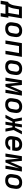

<svg xmlns="http://www.w3.org/2000/svg" viewBox="2624 -3224 720 6071"><g transform="rotate(90 2984.5 -188.0)"><path d="M-31 152 9 -92H42Q60 -119 75 -147.5Q90 -176 100.5 -205.5Q111 -235 117 -265Q123 -295 128 -325L160 -520H529L458 -92H509L469 152H361L386 0H102L77 152ZM358 -92 414 -428H245L225 -311Q221 -283 215.5 -255Q210 -227 202 -199.5Q194 -172 182.5 -145Q171 -118 156 -92Z M855 8Q823 8 792 2.5Q761 -3 735 -17.5Q709 -32 690 -55.5Q671 -79 661.5 -107.5Q652 -136 652 -168Q652 -200 657 -232L674 -332Q678 -359 688 -386Q698 -413 715.5 -437Q733 -461 757 -479.5Q781 -498 808 -509Q835 -520 862.5 -524Q890 -528 918 -528Q950 -528 981 -522.5Q1012 -517 1038.5 -502.5Q1065 -488 1084 -464.5Q1103 -441 1112 -412.5Q1121 -384 1121.5 -352Q1122 -320 1116 -288L1100 -188Q1095 -161 1085 -134Q1075 -107 1057.5 -83Q1040 -59 1016 -40.5Q992 -22 965.5 -11Q939 0 911 4Q883 8 855 8ZM856 -84Q872 -84 888.5 -87Q905 -90 920 -97Q935 -104 948.5 -115.5Q962 -127 971.5 -141.5Q981 -156 986.5 -171.5Q992 -187 994 -203L1011 -303Q1014 -320 1014 -336.5Q1014 -353 1010.5 -368.5Q1007 -384 999 -397Q991 -410 978.5 -419Q966 -428 950.5 -432Q935 -436 918 -436Q902 -436 885.5 -433Q869 -430 854 -423Q839 -416 825.5 -404.5Q812 -393 802.5 -378.5Q793 -364 787.5 -348.5Q782 -333 779 -317L763 -217Q760 -200 759.5 -183.5Q759 -167 762.5 -151.5Q766 -136 774.5 -123Q783 -110 795.5 -101Q808 -92 823.5 -88Q839 -84 856 -84Z M1227 0 1313 -520H1747L1661 0H1553L1624 -428H1406L1335 0Z M2055 8Q2023 8 1992 2.5Q1961 -3 1935 -17.5Q1909 -32 1890 -55.5Q1871 -79 1861.5 -107.5Q1852 -136 1852 -168Q1852 -200 1857 -232L1874 -332Q1878 -359 1888 -386Q1898 -413 1915.5 -437Q1933 -461 1957 -479.5Q1981 -498 2008 -509Q2035 -520 2062.5 -524Q2090 -528 2118 -528Q2150 -528 2181 -522.5Q2212 -517 2238.5 -502.5Q2265 -488 2284 -464.5Q2303 -441 2312 -412.5Q2321 -384 2321.5 -352Q2322 -320 2316 -288L2300 -188Q2295 -161 2285 -134Q2275 -107 2257.5 -83Q2240 -59 2216 -40.5Q2192 -22 2165.5 -11Q2139 0 2111 4Q2083 8 2055 8ZM2056 -84Q2072 -84 2088.5 -87Q2105 -90 2120 -97Q2135 -104 2148.5 -115.5Q2162 -127 2171.5 -141.5Q2181 -156 2186.5 -171.5Q2192 -187 2194 -203L2211 -303Q2214 -320 2214 -336.5Q2214 -353 2210.5 -368.5Q2207 -384 2199 -397Q2191 -410 2178.5 -419Q2166 -428 2150.5 -432Q2135 -436 2118 -436Q2102 -436 2085.5 -433Q2069 -430 2054 -423Q2039 -416 2025.5 -404.5Q2012 -393 2002.5 -378.5Q1993 -364 1987.5 -348.5Q1982 -333 1979 -317L1963 -217Q1960 -200 1959.5 -183.5Q1959 -167 1962.5 -151.5Q1966 -136 1974.5 -123Q1983 -110 1995.5 -101Q2008 -92 2023.5 -88Q2039 -84 2056 -84Z M2402 0 2488 -520H2634L2669 -155L2826 -520H2972L2886 0H2785L2802 -104Q2810 -150 2819 -195.5Q2828 -241 2838 -286L2850 -338Q2855 -362 2860.5 -386Q2866 -410 2870 -434L2685 0H2603L2562 -434Q2558 -410 2555.5 -386Q2553 -362 2550 -338L2544 -286Q2540 -241 2534 -195.5Q2528 -150 2520 -104L2503 0Z M3255 8Q3223 8 3192 2.5Q3161 -3 3135 -17.5Q3109 -32 3090 -55.5Q3071 -79 3061.5 -107.5Q3052 -136 3052 -168Q3052 -200 3057 -232L3074 -332Q3078 -359 3088 -386Q3098 -413 3115.5 -437Q3133 -461 3157 -479.5Q3181 -498 3208 -509Q3235 -520 3262.5 -524Q3290 -528 3318 -528Q3350 -528 3381 -522.5Q3412 -517 3438.5 -502.5Q3465 -488 3484 -464.5Q3503 -441 3512 -412.5Q3521 -384 3521.5 -352Q3522 -320 3516 -288L3500 -188Q3495 -161 3485 -134Q3475 -107 3457.5 -83Q3440 -59 3416 -40.5Q3392 -22 3365.5 -11Q3339 0 3311 4Q3283 8 3255 8ZM3256 -84Q3272 -84 3288.5 -87Q3305 -90 3320 -97Q3335 -104 3348.5 -115.5Q3362 -127 3371.5 -141.5Q3381 -156 3386.5 -171.5Q3392 -187 3394 -203L3411 -303Q3414 -320 3414 -336.5Q3414 -353 3410.5 -368.5Q3407 -384 3399 -397Q3391 -410 3378.5 -419Q3366 -428 3350.5 -432Q3335 -436 3318 -436Q3302 -436 3285.5 -433Q3269 -430 3254 -423Q3239 -416 3225.5 -404.5Q3212 -393 3202.5 -378.5Q3193 -364 3187.5 -348.5Q3182 -333 3179 -317L3163 -217Q3160 -200 3159.5 -183.5Q3159 -167 3162.5 -151.5Q3166 -136 3174.5 -123Q3183 -110 3195.5 -101Q3208 -92 3223.5 -88Q3239 -84 3256 -84Z M3578 0 3713 -260 3664 -520H3759L3799 -300H3846L3883 -520H3977L3940 -300H3979L4094 -520H4196L4061 -260L4110 0H4015L3974 -220H3927L3891 0H3797L3833 -220H3794L3680 0Z M4453 8Q4421 8 4390 2.5Q4359 -3 4333.5 -18Q4308 -33 4289.5 -56Q4271 -79 4261.5 -108Q4252 -137 4252 -168.5Q4252 -200 4257 -232L4274 -332Q4278 -359 4288 -386Q4298 -413 4315.5 -437Q4333 -461 4357 -479Q4381 -497 4408 -508.5Q4435 -520 4462.5 -524Q4490 -528 4517 -528Q4549 -528 4580 -522.5Q4611 -517 4638 -502.5Q4665 -488 4683.5 -464.5Q4702 -441 4711.5 -412.5Q4721 -384 4721.5 -352Q4722 -320 4716 -288L4704 -214H4361Q4357 -189 4359.5 -164Q4362 -139 4375.5 -120Q4389 -101 4412 -92Q4435 -83 4460 -83Q4479 -83 4497.5 -85.5Q4516 -88 4534.5 -96Q4553 -104 4567.5 -118.5Q4582 -133 4586 -152H4692Q4687 -127 4674.5 -103.5Q4662 -80 4643.5 -60.5Q4625 -41 4601.5 -27.5Q4578 -14 4553 -6Q4528 2 4503 5Q4478 8 4453 8ZM4376 -306H4612Q4617 -331 4615 -355.5Q4613 -380 4600 -399Q4587 -418 4564.5 -427.5Q4542 -437 4517 -437Q4501 -437 4484.5 -434Q4468 -431 4453 -424Q4438 -417 4424.5 -405.5Q4411 -394 4401 -379.5Q4391 -365 4386 -349Q4381 -333 4378 -317Z M4802 0 4888 -520H5034L5069 -155L5226 -520H5372L5286 0H5185L5202 -104Q5210 -150 5219 -195.5Q5228 -241 5238 -286L5250 -338Q5255 -362 5260.5 -386Q5266 -410 5270 -434L5085 0H5003L4962 -434Q4958 -410 4955.5 -386Q4953 -362 4950 -338L4944 -286Q4940 -241 4934 -195.5Q4928 -150 4920 -104L4903 0Z M5655 8Q5623 8 5592 2.5Q5561 -3 5535 -17.5Q5509 -32 5490 -55.5Q5471 -79 5461.5 -107.5Q5452 -136 5452 -168Q5452 -200 5457 -232L5474 -332Q5478 -359 5488 -386Q5498 -413 5515.5 -437Q5533 -461 5557 -479.5Q5581 -498 5608 -509Q5635 -520 5662.5 -524Q5690 -528 5718 -528Q5750 -528 5781 -522.5Q5812 -517 5838.5 -502.5Q5865 -488 5884 -464.5Q5903 -441 5912 -412.5Q5921 -384 5921.5 -352Q5922 -320 5916 -288L5900 -188Q5895 -161 5885 -134Q5875 -107 5857.5 -83Q5840 -59 5816 -40.5Q5792 -22 5765.5 -11Q5739 0 5711 4Q5683 8 5655 8ZM5656 -84Q5672 -84 5688.5 -87Q5705 -90 5720 -97Q5735 -104 5748.5 -115.5Q5762 -127 5771.5 -141.5Q5781 -156 5786.5 -171.5Q5792 -187 5794 -203L5811 -303Q5814 -320 5814 -336.5Q5814 -353 5810.5 -368.5Q5807 -384 5799 -397Q5791 -410 5778.5 -419Q5766 -428 5750.5 -432Q5735 -436 5718 -436Q5702 -436 5685.5 -433Q5669 -430 5654 -423Q5639 -416 5625.5 -404.5Q5612 -393 5602.5 -378.5Q5593 -364 5587.5 -348.5Q5582 -333 5579 -317L5563 -217Q5560 -200 5559.5 -183.5Q5559 -167 5562.5 -151.5Q5566 -136 5574.5 -123Q5583 -110 5595.5 -101Q5608 -92 5623.5 -88Q5639 -84 5656 -84Z"/></g></svg>

Font: Iosevka SmBd Ex Obl
Style: Regular
Weight: 600
Width: 7
Italic angle: -9°
Monospace: yes
Designer: Belleve Invis
Foundry: Belleve Invis
Version: Version 32.5.0; ttfautohint (v1.8.4)